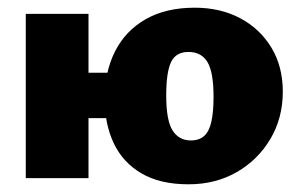

<svg xmlns="http://www.w3.org/2000/svg" viewBox="-20 -463 782 499"><path d="M47 0V-427H210V0ZM128 -156V-274H352V-156ZM470 16Q396 16 347.5 -12.5Q299 -41 275.5 -91Q252 -141 252 -206Q252 -276 279 -329.5Q306 -383 358.5 -413Q411 -443 486 -443Q553 -443 604.5 -415.5Q656 -388 685.5 -339Q715 -290 715 -225Q715 -156 682.5 -101.5Q650 -47 595 -15.5Q540 16 470 16ZM476 -98Q498 -98 511 -110Q524 -122 529.5 -147.5Q535 -173 535 -211Q535 -276 519 -302Q503 -328 470 -328Q437 -328 424.5 -301.5Q412 -275 412 -215Q412 -150 428.5 -124Q445 -98 476 -98Z"/></svg>

Font: Ysabeau Office Black
Style: Regular
Weight: 900
Designer: Christian Thalmann (Catharsis Fonts)
Version: Version 2.001;gftools[0.9.30]; featfreeze: tnum,lnum,ss02